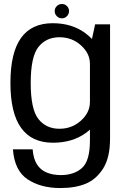

<svg xmlns="http://www.w3.org/2000/svg" viewBox="-20 -715 639 967"><path d="M283.2 232.1Q360.2 232.1 413 209.8Q465.8 187.4 500.1 132.6Q534.3 77.8 534.3 -17.1V-592.4H459L433 -471.3V-7.6Q433 95.2 393 131Q353 166.8 286.3 166.8Q246.1 166.8 214.8 153.8Q183.6 140.7 165.9 112.5Q148.2 84.2 144.3 37H45.1Q52.9 144.4 119.2 188.3Q185.6 232.1 283.2 232.1ZM246.6 3.8Q343.4 3.8 410.4 -44Q477.5 -91.8 477.5 -146.2L432.8 -200.3Q432.8 -148.4 387.8 -107.5Q342.7 -66.5 279.3 -66.5Q212.7 -66.5 173.7 -115.3Q134.7 -164 134.7 -297Q134.7 -429.9 173.7 -478.6Q212.7 -527.4 279.3 -527.4Q342.7 -527.4 387.8 -486.6Q432.8 -445.9 432.8 -394.5L476.7 -445.6Q476.7 -498.2 409.5 -548.2Q342.4 -598.1 245.5 -598.1Q138.9 -598.1 85.7 -523.7Q32.5 -449.2 32.5 -297.4Q32.5 -145.9 86.2 -71Q139.9 3.8 246.6 3.8ZM291.9 -622.7Q306.7 -622.7 317.2 -633.5Q327.7 -644.3 327.7 -659.1Q327.7 -673.9 317.3 -684.4Q307 -694.9 291.9 -694.9Q276.8 -694.9 266.1 -684.4Q255.5 -673.9 255.5 -659.1Q255.5 -644 266.3 -633.3Q277.1 -622.7 291.9 -622.7Z"/></svg>

Font: Anybody Thin
Style: Regular
Weight: 100
Designer: Tyler Finck
Foundry: Etcetera Type Company
Version: Version 1.114;gftools[0.9.25]